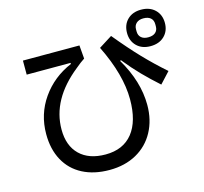

<svg xmlns="http://www.w3.org/2000/svg" viewBox="-124 -1000 1247 1175"><g transform="rotate(-15 500.0 -412.0)"><path d="M748 -745Q748 -797 780.5 -829Q813 -861 867 -861Q922 -861 955 -829Q988 -797 988 -745Q988 -694 955 -662Q922 -630 867 -630Q813 -630 780.5 -662Q748 -694 748 -745ZM929 -739V-753Q929 -778 913 -792Q897 -806 867 -806Q839 -806 823 -791.5Q807 -777 807 -753V-739Q807 -714 823 -700Q839 -686 867 -686Q897 -686 913 -700Q929 -714 929 -739ZM110 -275Q110 -401 180 -501Q250 -601 367 -651V-658H89V-747H447L454 -662Q429 -646 396 -618Q208 -468 208 -278Q208 -175 266.5 -118Q325 -61 430 -61Q542 -61 601.5 -135.5Q661 -210 661 -349Q661 -505 565 -700L649 -753Q727 -658 793.5 -588.5Q860 -519 933 -455L869 -386Q813 -436 766 -484Q719 -532 669 -594L663 -591Q754 -437 754 -288Q754 -193 714 -119Q674 -45 600.5 -4Q527 37 429 37Q331 37 259 -0.5Q187 -38 148.5 -108.5Q110 -179 110 -275Z"/></g></svg>

Font: IBM Plex Sans JP Medm
Style: Regular
Weight: 500
Designer: Mike Abbink; Paul van der Laan; Pieter van Rosmalen; Wujin Sim; Yejin Wi; Jinhee Kim; Boomi Park; Yona Kim; Kichan Ma
Foundry: Sandoll Inc.
Version: Version 1.002